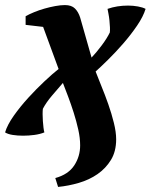

<svg xmlns="http://www.w3.org/2000/svg" viewBox="-47 -529 594 757"><path d="M201 -202Q181 -179 158 -152Q135 -125 122 -100Q121 -92 121 -79Q121 -66 122 -52Q123 -38 124.5 -25.5Q126 -13 128 -7Q111 0 88.5 3Q66 6 44 6Q22 6 3 3Q-16 0 -27 -7Q-18 -37 7.5 -73Q33 -109 64.5 -143.5Q96 -178 128.5 -208.5Q161 -239 184 -257L123 -423L54 -431V-465Q68 -473 87.5 -481Q107 -489 128 -495Q149 -501 170.5 -505Q192 -509 209 -509Q235 -509 248.5 -495.5Q262 -482 269 -460L314 -302Q333 -322 354 -350Q375 -378 386 -401Q387 -408 386.5 -421Q386 -434 384.5 -448.5Q383 -463 380.5 -475.5Q378 -488 377 -494Q414 -507 458 -507Q478 -507 497 -503.5Q516 -500 527 -494Q518 -464 493.5 -428Q469 -392 439 -357.5Q409 -323 379 -293.5Q349 -264 330 -247Q339 -223 353 -189Q367 -155 380 -118Q393 -81 402 -44.5Q411 -8 411 20Q411 68 390.5 101.5Q370 135 337.5 157.5Q305 180 264 192Q223 204 182 208L171 173Q222 159 245.5 123.5Q269 88 269 44Q269 15 261.5 -18.5Q254 -52 243.5 -85Q233 -118 221.5 -148.5Q210 -179 201 -202Z"/></svg>

Font: PT Serif
Style: Bold Italic
Weight: 700
Italic angle: -12°
Designer: A.Korolkova, O.Umpeleva, V.Yefimov
Foundry: ParaType Ltd
Version: Version 1.000W OFL